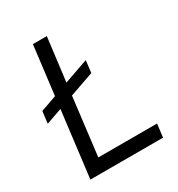

<svg xmlns="http://www.w3.org/2000/svg" viewBox="-168 -810 853 920"><g transform="rotate(-30 259.0 -350.0)"><path d="M29 -400 117 -431 150 -700H227L197 -460L331 -507L323 -440L189 -393L150 -73H475L466 0H64L109 -365L21 -334Z"/></g></svg>

Font: Haskoy
Style: Italic
Weight: 400
Designer: Ertekin Erdin
Foundry: Ertekin Erdin
Version: Version 2.000; ttfautohint (v1.8.4.7-5d5b)